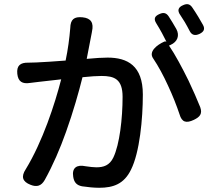

<svg xmlns="http://www.w3.org/2000/svg" viewBox="-20 -857 1020 910"><path d="M920 -777C910 -793 901 -808 891 -822C880 -838 867 -841 849 -833C824 -823 819 -807 835 -785C842 -774 849 -763 856 -752C864 -738 872 -724 879 -710C889 -690 905 -687 925 -696C946 -706 953 -719 942 -739C935 -751 928 -764 920 -777ZM293 -232C327 -327 353 -419 371 -491C408 -495 440 -497 461 -497C522 -497 561 -482 561 -398C561 -296 547 -172 517 -110C499 -73 471 -64 437 -64C424 -64 406 -66 386 -69C344 -78 320 -62 327 -19C331 7 343 21 369 26C396 30 425 33 450 33C517 33 568 15 601 -53C642 -135 657 -293 657 -409C657 -546 584 -584 490 -584C467 -584 431 -582 391 -578L403 -640L415 -702C415 -704 416 -706 416 -708C425 -748 412 -771 371 -775C331 -779 314 -765 313 -724C309 -675 302 -622 291 -570C236 -566 183 -562 152 -561C139 -561 127 -560 115 -560C76 -561 58 -546 62 -507C66 -470 86 -458 123 -464C139 -466 153 -468 164 -469L270 -481C240 -364 182 -186 102 -55C79 -20 86 4 125 19C155 31 176 24 192 -4C231 -74 265 -153 293 -232ZM874 -474C844 -535 811 -597 781 -641L788 -644C822 -659 832 -689 816 -719C804 -740 791 -762 779 -780C768 -796 755 -799 737 -791C713 -781 707 -768 721 -746C739 -717 757 -684 770 -657L769 -659C767 -661 762 -661 759 -660C723 -644 683 -612 706 -580C731 -543 755 -498 776 -452C798 -405 817 -357 831 -315C842 -277 863 -272 899 -289C928 -303 940 -318 929 -349C914 -386 895 -430 874 -474Z"/></svg>

Font: GenSenRounded2 TW M
Style: Regular
Weight: 500
Version: Version 2.100;PS 2.1;hotconv 16.6.51;makeotf.lib2.5.65220 DE